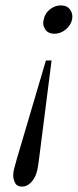

<svg xmlns="http://www.w3.org/2000/svg" viewBox="-20 -466 290 711"><path d="M142 -394Q146 -416 164.5 -431Q183 -446 205 -446Q227 -446 237.5 -433Q248 -420 248 -405Q248 -400 247 -394Q242 -372 223 -356.5Q204 -341 182 -341Q160 -341 150 -354Q140 -367 140 -381Q140 -387 142 -394ZM150 -242H171L124 127Q121 151 118 164Q112 191 96.5 208Q81 225 62 225Q43 225 36 211.5Q29 198 29 184Q29 175 31 164Q34 151 41 127Z"/></svg>

Font: New Athena Unicode
Style: Italic
Weight: 400
Designer: J. Rusten 1997; rev. by R. Hancock 2001, 2002, rev. by D. Mastronarde 2002-2019
Foundry: Society for Classical Studies (formerly American Philological Association)
Version: Version 5.008